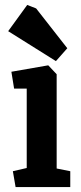

<svg xmlns="http://www.w3.org/2000/svg" viewBox="-20 -756 328 776"><path d="M43 0 32 -64 88 -77V-398H37L26 -466L175 -492L209 -456V-75L264 -64V0ZM206 -509 13 -630 90 -736 126 -722 252 -561Z"/></svg>

Font: Kreon Light
Style: Regular
Weight: 300
Designer: Julia Petretta
Foundry: Julia Petretta and Eli Heuer
Version: Version 2.002